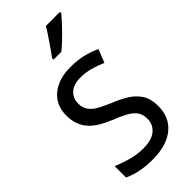

<svg xmlns="http://www.w3.org/2000/svg" viewBox="-325 -1128 1208 1208"><g transform="rotate(-45 279.5 -524.0)"><path d="M251 11Q188 11 139 1Q90 -9 50 -28V-129Q92 -111 147 -95.5Q202 -80 257 -80Q331 -80 369 -111.5Q407 -143 407 -195Q407 -234 388.5 -259.5Q370 -285 333 -305Q296 -325 242 -346Q201 -363 167.5 -383Q134 -403 110 -429Q86 -455 73 -489.5Q60 -524 60 -570Q60 -661 123.5 -714Q187 -767 294 -767Q354 -767 403.5 -755.5Q453 -744 499 -722L464 -634Q424 -652 380.5 -664Q337 -676 292 -676Q231 -676 198.5 -646.5Q166 -617 166 -570Q166 -529 187 -503Q208 -477 243 -459Q278 -441 320 -423Q373 -402 416.5 -375Q460 -348 486 -307.5Q512 -267 512 -203Q512 -102 442.5 -45.5Q373 11 251 11ZM252 -875V-888Q261 -900 276 -921Q291 -942 308 -967Q325 -992 341 -1016Q357 -1040 367 -1059H493V-1047Q479 -1030 457.5 -1006.5Q436 -983 411 -957.5Q386 -932 362.5 -910.5Q339 -889 321 -875Z"/></g></svg>

Font: Menbere
Style: Regular
Weight: 400
Designer: Aleme Tadesse
Foundry: Sorkin Type Co
Version: Version 1.000